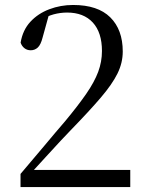

<svg xmlns="http://www.w3.org/2000/svg" viewBox="-20 -763 598 783"><path d="M63.7 0V-53.7Q114.1 -112.5 161.4 -169.3Q208.7 -226.1 245.7 -268.8Q299.1 -333.2 332 -380.9Q365 -428.6 380.4 -469.9Q395.8 -511.3 395.8 -555Q395.8 -630.4 358.5 -671.1Q321.1 -711.8 253.6 -711.8Q226.3 -711.8 198.8 -704.5Q171.3 -697.1 139.6 -677.4L180.9 -708.1L153.6 -609.6Q146.3 -580.7 134.2 -569.3Q122.1 -558 105.4 -558Q90.5 -558 79.7 -566.4Q68.9 -574.8 64.1 -589.1Q72.6 -640.4 103.9 -674.2Q135.2 -708 181.1 -725.3Q227 -742.7 278 -742.7Q378.9 -742.7 429.7 -692.3Q480.6 -641.9 480.6 -552.9Q480.6 -506.8 459.1 -463.1Q437.6 -419.5 391.1 -365Q344.6 -310.5 268.2 -231.9Q252.5 -216.2 226.9 -188.4Q201.4 -160.6 169.3 -125.8Q137.3 -91.1 104 -54.4L112.8 -85.3V-70.1H511.2V0Z"/></svg>

Font: Source Han Serif JP VF
Style: Regular
Weight: 250
Designer: Ryoko NISHIZUKA 西塚涼子 (kana & ideographs); Frank Grießhammer (Latin, Greek & Cyrillic); Wenlong ZHANG 张文龙 (bopomofo); San
Foundry: Adobe
Version: Version 2.001;hotconv 1.1.0;makeotfexe 2.6.0